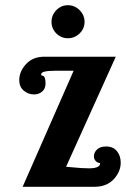

<svg xmlns="http://www.w3.org/2000/svg" viewBox="-20 -718 484 738"><path d="M54 -410Q54 -443 80 -471.5Q106 -500 150 -500H425L234 -77Q239 -77 257 -75Q275 -73 292.5 -72Q310 -71 322 -71Q365 -71 365 -91Q354 -92 347.5 -99.5Q341 -107 341 -117Q341 -132 353 -143.5Q365 -155 388 -155Q415 -155 429.5 -137Q444 -119 444 -93Q444 -58 417 -29Q390 0 343 0H67L263 -446H189Q138 -446 138 -432Q138 -429 140.5 -428Q143 -427 146.5 -426Q150 -425 152.5 -418Q155 -411 155 -397Q155 -377 142 -366Q129 -355 111 -355Q89 -355 71.5 -369.5Q54 -384 54 -410ZM196.5 -589.5Q178 -608 178 -634Q178 -660 196.5 -679Q215 -698 241 -698Q267 -698 286 -679Q305 -660 305 -634Q305 -608 286 -589.5Q267 -571 241 -571Q215 -571 196.5 -589.5Z"/></svg>

Font: Lobster Two
Style: Bold
Weight: 700
Designer: Pablo Impallari
Foundry: Pablo Impallari. www.impallari.com
Version: Version 1.006